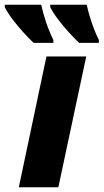

<svg xmlns="http://www.w3.org/2000/svg" viewBox="-64 -786 435 806"><path d="M15 0 131 -549H298L181 0ZM268 -606Q247 -626 223.5 -652Q200 -678 179.5 -705Q159 -732 147 -756V-766H300Q307 -733 320 -694Q333 -655 351 -618V-606ZM77 -606Q56 -626 32.5 -652Q9 -678 -11.5 -705Q-32 -732 -44 -756V-766H109Q116 -733 129 -694Q142 -655 160 -618V-606Z"/></svg>

Font: Noto Sans ExtraBold
Style: Italic
Weight: 800
Italic angle: -12°
Designer: Monotype Design Team
Foundry: Monotype Imaging Inc.
Version: Version 2.013; ttfautohint (v1.8.4.7-5d5b)